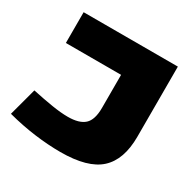

<svg xmlns="http://www.w3.org/2000/svg" viewBox="-157 -859 1029 1027"><g transform="rotate(30 357.5 -345.0)"><path d="M10 -35 56 -206Q126 -191 182.5 -182Q239 -173 281 -173Q351 -173 383.5 -202.5Q416 -232 416 -306V-510H75V-700H657V-267Q657 -125 583 -57.5Q509 10 341 10Q265 10 181 -1Q97 -12 10 -35Z"/></g></svg>

Font: Georama Extended ExtraBold
Style: Regular
Weight: 800
Width: 7
Designer: Jean-Baptiste Levee
Foundry: Production Type
Version: Version 1.000